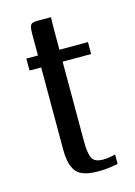

<svg xmlns="http://www.w3.org/2000/svg" viewBox="-86 -554 426 605"><g transform="rotate(-15 127.0 -251.0)"><path d="M160 3Q126 3 107 -5.5Q88 -14 79 -35Q70 -56 70 -92V-360H32V-399H70V-471Q70 -486 72.5 -493.5Q75 -501 81 -503Q87 -505 98 -505H141Q141 -503 140.5 -496.5Q140 -490 140 -478V-399H233V-360H140V-100Q140 -61 148 -45Q156 -29 184 -29Q195 -29 207 -31Q219 -33 224 -35V-4Q218 -3 201 0Q184 3 160 3Z"/></g></svg>

Font: Genos Thin
Style: Regular
Weight: 400
Version: Version 1.010